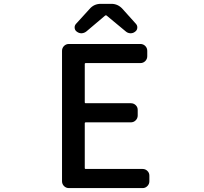

<svg xmlns="http://www.w3.org/2000/svg" viewBox="-20 -961 1040 981"><path d="M332 0Q317.4 0 307.1 -10.3Q296.9 -20.5 296.9 -35.2V-701.2Q296.9 -715.8 307.1 -726.1Q317.4 -736.3 332 -736.3H697.3Q711.9 -736.3 722.2 -726.1Q732.4 -715.8 732.4 -701.2V-673.8Q732.4 -659.2 722.2 -648.9Q711.9 -638.7 697.3 -638.7H418Q413.1 -638.7 413.1 -634.8V-438.5Q413.1 -433.6 418 -433.6H648.4Q663.1 -433.6 673.3 -423.8Q683.6 -414.1 683.6 -399.4V-371.1Q683.6 -356.4 673.3 -346.2Q663.1 -335.9 648.4 -335.9H418Q413.1 -335.9 413.1 -332V-102.5Q413.1 -97.7 418 -97.7H709Q722.7 -97.7 732.9 -87.9Q743.2 -78.1 743.2 -63.5V-35.2Q743.2 -20.5 732.9 -10.3Q722.7 0 709 0ZM373 -798.8Q361.3 -806.6 361.3 -821.3Q361.3 -831.1 368.2 -838.9L437.5 -915Q460 -941.4 495.1 -941.4H548.8Q583 -941.4 606.4 -915L674.8 -838.9Q681.6 -831.1 681.6 -821.3Q681.6 -806.6 669.9 -798.8Q660.2 -791 647.5 -791Q646.5 -791 645.5 -791Q631.8 -792 622.1 -800.8L524.4 -881.8Q523.4 -882.8 521.5 -882.8Q519.5 -882.8 517.6 -881.8L421.9 -800.8Q411.1 -792 397.5 -791Q396.5 -791 395.5 -791Q383.8 -791 373 -798.8Z"/></svg>

Font: Gen Jyuu Gothic L Monospace Medium
Style: Regular
Weight: 500
Designer: [Source Han Sans]
Ryoko NISHIZUKA  (kana & ideographs); Paul D. Hunt (Latin, Greek & Cyrillic); Wenlong ZHANG  (bopomofo
Version: Version 1.002.20150607